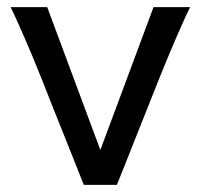

<svg xmlns="http://www.w3.org/2000/svg" viewBox="-20 -518 562 538"><path d="M512.7 -498Q502.4 -477.1 491.5 -452.6Q480.5 -428.2 470.5 -404.8Q460.4 -381.3 451.7 -360.4Q442.9 -339.4 437 -324.7Q432.1 -313 424.1 -292.7Q416 -272.5 406 -247.3Q396 -222.2 384.8 -194.1Q373.5 -166 362.8 -138.7Q336.9 -74.2 307.6 0H214.8Q186.5 -70.8 161.6 -133.8Q150.9 -160.6 139.6 -188.5Q128.4 -216.3 118.4 -241.9Q108.4 -267.6 99.9 -289.1Q91.3 -310.5 85.4 -324.7Q79.6 -339.4 70.8 -360.6Q62 -381.8 51.8 -405.3Q41.5 -428.7 30.8 -452.9Q20 -477.1 9.8 -498H112.3L261.2 -97.7L410.2 -498Z"/></svg>

Font: Andika DR AuSIL
Style: Regular
Weight: 400
Designer: Annie Olsen & Victor Gaultney
Foundry: SIL International
Version: Version 0.003